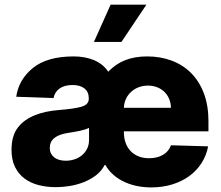

<svg xmlns="http://www.w3.org/2000/svg" viewBox="-20 -795 950 825"><path d="M29.5 -151.3Q29.5 -212 57.2 -247.5Q71 -265.3 89.8 -278.4Q108.7 -291.5 131 -300.4Q153.4 -309.3 179 -314.6Q204.5 -320 232.2 -322.1Q302.6 -327.8 332 -337Q361.5 -346.2 361.5 -370.7V-372.5Q361.5 -400.2 342.9 -415Q324.2 -429.7 291.9 -429.7Q257.5 -429.7 236.3 -415Q215.2 -400.2 209.9 -373.6L49.7 -379.3Q60.4 -453.5 121.8 -503.2Q182.9 -552.6 296.9 -552.6Q320.3 -552.6 342.3 -548.7Q364.3 -544.7 383.5 -536.8Q402.7 -528.8 418.3 -516.3Q433.9 -503.9 445 -486.9Q478.3 -521.3 519 -536.9Q559.7 -552.6 611.9 -552.6Q669.7 -552.6 718.2 -534.3Q766.7 -516 801.7 -480.6Q836.6 -445.3 856.2 -393.5Q875.7 -341.6 875.7 -274.1V-230.8H512.4V-226.2Q512.4 -201.3 519.9 -180.9Q527.3 -160.5 541.2 -146Q555 -131.4 575.1 -123.2Q595.2 -115.1 620.4 -115.1Q654.8 -115.1 679.9 -129.4Q704.9 -143.8 714.8 -170.8L874.3 -166.2Q866.8 -126.4 845.7 -93.8Q824.6 -61.1 792.6 -38Q760.7 -14.9 719.1 -2.3Q677.6 10.3 629.6 10.3Q600.9 10.3 572.3 5Q543.7 -0.4 517.6 -11.9Q491.5 -23.4 469.6 -41.7Q447.8 -60 432.9 -85.9H429.7Q415.8 -59.3 391.7 -41.2Q367.5 -23.1 338.8 -11.9Q310 -0.7 278.9 4.3Q247.9 9.2 220.2 9.2Q180.8 9.2 146.1 0.4Q111.5 -8.5 85.6 -27.7Q59.7 -46.9 44.6 -77.4Q29.5 -108 29.5 -151.3ZM455.3 -774.9H609L501.8 -614.7H383.5ZM193.9 -159.8Q193.9 -146.3 199 -136Q204.2 -125.7 213.2 -118.6Q222.3 -111.5 234.9 -108Q247.5 -104.4 262.4 -104.4Q282.3 -104.4 300.4 -110.4Q318.5 -116.5 332.4 -128Q346.2 -139.6 354.4 -156.2Q362.6 -172.9 362.6 -193.9V-245.7Q355.5 -241.8 345.2 -238.6Q334.9 -235.4 321.7 -232.6Q308.2 -229.8 295.6 -227.6Q283 -225.5 271 -223.7Q193.9 -211.6 193.9 -159.8ZM512.4 -331.7H714.5Q714.1 -353 706.5 -370.7Q698.9 -388.5 685.7 -400.9Q672.6 -413.4 654.7 -420.3Q636.7 -427.2 615.4 -427.2Q594.8 -427.2 576.3 -420.3Q557.9 -413.4 543.9 -400.7Q529.8 -388.1 521.5 -370.6Q513.1 -353 512.4 -331.7Z"/></svg>

Font: Inter P Extra Bold
Style: Regular
Weight: 800
Designer: Rasmus Andersson
Foundry: rsms
Version: Version 3.018;git-588b23468